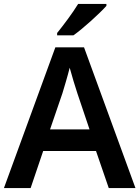

<svg xmlns="http://www.w3.org/2000/svg" viewBox="-20 -958 711 978"><path d="M522 -928V-938H378C351 -893 301 -827 271 -790V-778H354C404 -813 489 -891 522 -928ZM534 0H670L408 -717H262L0 0H136L200 -189H469ZM374 -483 436 -299H235L298 -483C305 -506 325 -572 335 -613C344 -578 365 -510 374 -483Z"/></svg>

Font: Noto Sans Arabic SemBd
Style: Regular
Weight: 600
Designer: Monotype Design Team, Nadine Chahine, Nizar Qandah and Khaled Hosny
Foundry: Monotype Imaging Inc.
Version: Version 2.012